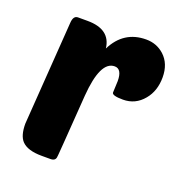

<svg xmlns="http://www.w3.org/2000/svg" viewBox="-107 -651 693 741"><g transform="rotate(20 239.5 -280.0)"><path d="M319 -324 321 -371Q321 -421 291 -421Q232 -421 221 -275Q202 -6 202 -20Q202 0 180 0H144Q86 0 62 -25Q42 -46 42 -95Q42 -101 72 -521Q74 -550 93 -550H132Q226 -550 235 -474Q278 -560 370 -560Q413 -560 444 -532Q479 -500 479 -444Q479 -388 448 -351Q415 -311 364 -311Q319 -311 319 -324Z"/></g></svg>

Font: PoetsenOne
Style: Regular
Weight: 400
Designer: Rodrigo Fuenzalida, Pablo Impallari
Foundry: Pablo Impallari, Rodrigo Fuenzalida
Version: Version 1.000